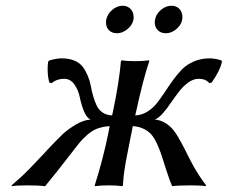

<svg xmlns="http://www.w3.org/2000/svg" viewBox="-20 -642 789 665"><path d="M435.1 -180.2 439.9 -205.1Q462.4 -203.6 479 -195.1Q495.6 -186.5 505.9 -174.1Q516.1 -161.6 525.4 -140.6Q534.7 -119.6 540.8 -100.3Q546.9 -81.1 556.6 -50.8Q566.4 -20.5 576.2 2.9Q598.6 0 640.1 0Q677.7 0 690.9 2.9L693.8 0Q688.5 -7.3 683.3 -14.4Q678.2 -21.5 674.6 -26.9Q670.9 -32.2 666.3 -39.8Q661.6 -47.4 659.2 -51Q656.7 -54.7 651.9 -63.5Q647 -72.3 645.8 -74.7Q644.5 -77.1 639.2 -87.2Q633.8 -97.2 633.1 -98.6Q632.3 -100.1 626.5 -112.1Q620.6 -124 620.1 -125Q594.7 -174.3 581.5 -190.4Q553.7 -224.6 516.1 -228Q528.8 -232.4 543.5 -249Q558.1 -265.6 571.5 -285.4Q585 -305.2 599.6 -324.2Q614.3 -343.3 632.1 -356.2Q649.9 -369.1 668 -369.1Q692.9 -369.1 705.1 -354L712.9 -356Q742.7 -397.9 749 -429.2L746.1 -433.1Q723.6 -439.9 706.1 -439.9Q676.8 -439.9 652.1 -429.4Q627.4 -418.9 610.6 -401.9Q593.8 -384.8 578.9 -364Q564 -343.3 550.3 -322.3Q536.6 -301.3 522.7 -283.9Q508.8 -266.6 489.7 -254.9Q470.7 -243.2 448.2 -242.2L450.2 -250Q476.1 -369.6 497.1 -430.2L496.1 -433.1Q476.1 -430.2 448.2 -430.2Q418.9 -430.2 401.9 -433.1L398.9 -430.2Q392.6 -356.4 370.1 -250L368.2 -242.2Q348.6 -243.2 335.2 -252.4Q321.8 -261.7 315.2 -275.6Q308.6 -289.6 303.2 -307.4Q297.9 -325.2 294.7 -343.3Q291.5 -361.3 284.2 -378.9Q276.9 -396.5 267.1 -409.9Q257.3 -423.3 238.8 -431.6Q220.2 -439.9 193.8 -439.9Q177.2 -439.9 151.9 -433.1L147 -429.2Q145 -419.4 145 -401.9Q145 -376.5 150.9 -356L159.2 -354Q176.8 -369.1 202.1 -369.1Q224.1 -369.1 237.8 -349.4Q251.5 -329.6 256.3 -305.4Q261.2 -281.2 270.5 -257.6Q279.8 -233.9 293.9 -228Q268.6 -226.1 241.7 -210Q214.8 -193.8 198.5 -178.5Q182.1 -163.1 154.8 -134.3Q148.9 -127.9 146 -125Q141.1 -119.6 122.8 -100.1Q104.5 -80.6 98.1 -74Q91.8 -67.4 77.4 -52.7Q63 -38.1 49.6 -25.9Q36.1 -13.7 20 0L21 2.9Q34.2 0 74.2 0Q113.3 0 136.2 2.9Q178.7 -48.3 228 -112.8Q246.1 -136.7 256.3 -148.9Q266.6 -161.1 283.2 -175.8Q299.8 -190.4 318.1 -197Q336.4 -203.6 359.9 -205.1L355 -180.2Q337.9 -94.2 308.1 0L309.1 2.9Q327.1 0 356.9 0Q384.8 0 402.8 2.9L405.8 0Q406.2 -9.8 407.2 -20.5Q408.2 -31.2 409.2 -39.8Q410.2 -48.3 412.4 -61.5Q414.6 -74.7 415.8 -81.8Q417 -88.9 420.2 -105Q423.3 -121.1 424.6 -127.4Q425.8 -133.8 429.7 -153.6Q433.6 -173.3 435.1 -180.2ZM348.1 -574.2Q352.1 -593.8 368.7 -607.9Q385.3 -622.1 404.8 -622.1Q421.9 -622.1 432.4 -610.8Q442.9 -599.6 442.9 -583Q442.9 -561 424.6 -543.9Q406.2 -526.9 384.8 -526.9Q367.7 -526.9 357.4 -537.4Q347.2 -547.9 347.2 -564Q347.2 -570.3 348.1 -574.2ZM517.1 -574.2Q520.5 -593.8 537.6 -607.9Q554.7 -622.1 574.2 -622.1Q591.3 -622.1 601.6 -610.8Q611.8 -599.6 611.8 -583Q611.8 -561 593.8 -543.9Q575.7 -526.9 554.2 -526.9Q537.1 -526.9 526.6 -537.4Q516.1 -547.9 516.1 -564Q516.1 -570.3 517.1 -574.2Z"/></svg>

Font: Linear Smooth
Style: Italic
Weight: 400
Designer: Philipp H. Poll, Flanker
Foundry: Philipp H. Poll, reworked by Flanker
Version: Version 1.061 | FøM Fix